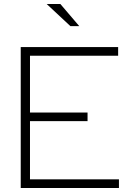

<svg xmlns="http://www.w3.org/2000/svg" viewBox="-20 -934 642 954"><path d="M83 0V-700H567V-657H129V-375H415V-332H129V-43H571V0ZM330 -804 212 -914H280L374 -804Z"/></svg>

Font: Red Hat Display
Style: Regular
Weight: 300
Designer: Pentagram, MCKL
Foundry: Pentagram, MCKL
Version: Version 1.023